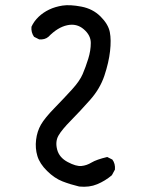

<svg xmlns="http://www.w3.org/2000/svg" viewBox="-20 -719 540 730"><path d="M281.2 -9.8Q248 -17.6 217.8 -29.3Q187.5 -41 159.2 -68.8Q130.9 -96.7 122.1 -126Q113.3 -155.3 117.2 -187.5Q121.1 -219.7 135.7 -245.1Q150.4 -270.5 187 -308.1Q223.6 -345.7 253.4 -378.4Q283.2 -411.1 294.4 -437.5Q305.7 -463.9 315.4 -495.1Q325.2 -526.4 325.2 -555.7Q325.2 -585 298.3 -607.9Q271.5 -630.9 235.4 -623Q199.2 -615.2 164.1 -579.1Q150.4 -567.4 128.9 -569.3L109.4 -579.1Q97.7 -595.7 99.6 -617.2Q109.4 -638.7 127 -655.3Q144.5 -671.9 167 -682.6Q189.5 -693.4 217.8 -697.8Q246.1 -702.1 289.6 -693.8Q333 -685.5 362.3 -656.2Q391.6 -627 397.5 -597.2Q403.3 -567.4 398.4 -524.4Q393.6 -481.4 377 -431.6Q360.4 -381.8 322.8 -339.4Q285.2 -296.9 250 -261.2Q214.8 -225.6 202.1 -203.1Q189.5 -180.7 197.3 -150.4Q205.1 -120.1 237.3 -103Q269.5 -85.9 289.6 -87.9Q309.6 -89.8 328.1 -101.1Q346.7 -112.3 387.7 -122.1L407.2 -112.3Q418.9 -96.7 417 -74.2L405.3 -52.7Q379.9 -31.2 349.6 -18.6Q319.3 -5.9 281.2 -9.8Z"/></svg>

Font: NaikaiFont
Style: Regular
Weight: 400
Version: Version 1.67